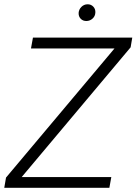

<svg xmlns="http://www.w3.org/2000/svg" viewBox="-29 -889 646 909"><path d="M0 0ZM73.7 -50.8H498L488.8 0H-8.8L-0.5 -48.3L513.2 -659.7H117.7L127 -710.9H597.2L589.4 -665ZM343.3 -828.6Q344.7 -844.7 356.4 -856.4Q368.2 -868.2 384.8 -868.7Q401.9 -869.1 412.8 -857.4Q423.8 -845.7 422.4 -828.6Q421.4 -812 409.2 -801Q397 -790 380.9 -789.6Q363.8 -789.1 353 -800.3Q342.3 -811.5 343.3 -828.6Z"/></svg>

Font: Roboto Light
Style: Italic
Weight: 300
Italic angle: -12°
Designer: Google
Version: Version 2.134; 2016; ttfautohint (v1.6)